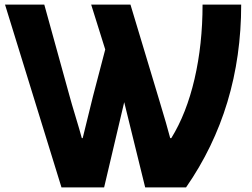

<svg xmlns="http://www.w3.org/2000/svg" viewBox="-20 -820 1104 840"><path d="M2 -799.8H173.8L284.2 -400.4Q292 -371.1 310.5 -310.1Q329.1 -249 337.9 -215.8H341.8Q350.6 -253.9 365.7 -313Q380.9 -372.1 386.7 -398.4L440.4 -603.5L378.9 -799.8H550.8L675.8 -384.8Q711.9 -265.6 724.6 -215.8H729.5Q795.9 -323.2 831.1 -474.6Q866.2 -626 866.2 -799.8H1035.2Q1035.2 -347.7 793.9 0H615.2L523.4 -373L435.5 0H249Z"/></svg>

Font: Gothic A1 Black
Style: Regular
Weight: 900
Version: Version 2.50